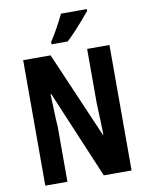

<svg xmlns="http://www.w3.org/2000/svg" viewBox="-99 -1005 829 1076"><g transform="rotate(-10 315.0 -467.0)"><path d="M561 0H403L192 -500H188Q191 -431 192 -391Q193 -351 196 -315V0H70V-714H226L437 -225H440Q439 -271 438 -301.5Q437 -332 436 -355.5Q435 -379 434 -405V-714H561ZM471 -924Q457 -906 433.5 -879Q410 -852 383.5 -823.5Q357 -795 334 -774H242V-787Q268 -827 288 -864Q308 -901 324 -934H471Z"/></g></svg>

Font: Noto Sans Sinhala UI ExtraCondensed
Style: Bold
Weight: 700
Width: 2
Designer: Jelle Bosma - Monotype Design Team
Foundry: Monotype Imaging Inc.
Version: Version 2.006; ttfautohint (v1.8.4.7-5d5b)